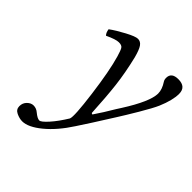

<svg xmlns="http://www.w3.org/2000/svg" viewBox="-186 -563 921 921"><g transform="rotate(45 274.5 -102.5)"><path d="M352.5 0 307.1 69.8Q259.3 144 204.6 189Q149.9 233.9 109.9 233.9Q90.8 233.9 69.8 223.9Q48.8 213.9 48.8 191.9Q48.8 169.9 63.5 155.5Q78.1 141.1 95.2 141.1Q114.3 141.1 129.9 154.8Q151.9 172.9 165 172.9Q176.3 172.9 204.6 141.4Q232.9 109.9 262.2 62Q271 42 252.9 -95.9Q234.9 -233.9 212.9 -309.1Q203.6 -340.8 197.3 -351.1Q190.4 -362.8 169.4 -362.3Q149.4 -362.3 104 -340.8Q93.8 -350.6 90.8 -371.6Q120.1 -393.1 163.3 -416Q206.5 -439 223.1 -439Q241.2 -439 252.7 -422.4Q264.2 -405.8 274.9 -365.2Q295.4 -280.3 304 -206.8Q312.5 -133.3 317.9 -30.3L324.7 -27.3Q335.9 -43.9 355.5 -74.2Q374 -105.5 387.7 -127L401.4 -148.4Q476.6 -266.6 477.1 -321.3Q477.1 -349.6 456.1 -381.3Q450.7 -389.6 450.7 -401.9Q450.7 -439 497.1 -439Q549.3 -439 549.3 -391.6Q549.3 -348.1 522.5 -285.2Q509.8 -255.9 473.9 -195.3Q438 -134.8 416.5 -101.1Z"/></g></svg>

Font: Linux Libertine
Style: Italic
Weight: 400
Italic angle: -12°
Designer: Philipp H. Poll
Foundry: Philipp H. Poll
Version: Version 5.1.6 ; ttfautohint (v0.9)